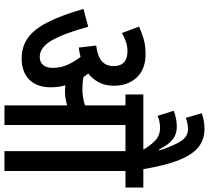

<svg xmlns="http://www.w3.org/2000/svg" viewBox="-58 -878 936 860"><g transform="rotate(90 410.0 -448.0)"><path d="M371 -208Q371 -145 336.5 -111Q302 -77 242 -77Q190 -77 151 -104Q112 -131 80.5 -192Q49 -253 20 -354L100 -375Q128 -271 159.5 -214.5Q191 -158 235 -158Q258 -158 271 -173Q284 -188 284 -216Q284 -253 269.5 -284Q255 -315 235 -341Q215 -335 193 -333L184 -411Q276 -421 276 -488Q276 -551 209 -551Q171 -551 128 -526L99 -603Q129 -616 157 -624Q185 -632 222 -632Q290 -632 327 -592.5Q364 -553 364 -490Q364 -451 349 -423Q334 -395 309 -375Q318 -365 325 -354Q349 -349 377 -349Q419 -349 452 -361V-542H403V-622H820V-542H746V0H657V-542H540V0H452V-281Q436 -276 420 -273.5Q404 -271 387 -271Q376 -271 362 -273Q366 -259 368.5 -243Q371 -227 371 -208ZM655 -615Q624 -666 602.5 -681.5Q581 -697 553 -697Q541 -697 526.5 -694.5Q512 -692 499 -686L476 -758Q493 -765 512 -768.5Q531 -772 547 -772Q580 -772 603.5 -754.5Q627 -737 649 -693L654 -694Q629 -768 609 -795Q589 -822 559 -822Q532 -822 508 -812L487 -884Q505 -890 522.5 -893Q540 -896 558 -896Q603 -896 637 -870.5Q671 -845 696 -784Q721 -723 739 -615Z"/></g></svg>

Font: Noto Sans ExtraCondensed Medium
Style: Italic
Weight: 500
Width: 2
Italic angle: -12°
Designer: Monotype Design Team
Foundry: Monotype Imaging Inc.
Version: Version 2.013; ttfautohint (v1.8.4.7-5d5b)